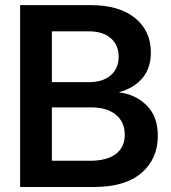

<svg xmlns="http://www.w3.org/2000/svg" viewBox="-20 -748 683 768"><path d="M60.5 0V-727.5H341.8Q457 -727.5 520.3 -675.8Q583.5 -624 583.5 -538.6Q583.5 -475.6 549.6 -435.5Q515.6 -395.5 457 -379.4V-378.4Q522 -370.6 566.7 -326.4Q611.3 -282.2 611.3 -204.6Q611.3 -112.8 546.1 -56.4Q481 0 354.5 0ZM187.5 -105H340.8Q406.7 -105 442.9 -131.8Q479 -158.7 479 -209Q479 -259.8 443.6 -289.1Q408.2 -318.4 343.8 -318.4H187.5ZM187.5 -419.4H335.9Q391.6 -419.4 423.1 -447Q454.6 -474.6 454.6 -521Q454.6 -567.9 423.1 -595.2Q391.6 -622.6 335.9 -622.6H187.5Z"/></svg>

Font: Inter Display SemiBold
Style: Regular
Weight: 600
Designer: Rasmus Andersson
Foundry: rsms
Version: Version 4.001;git-9221beed3